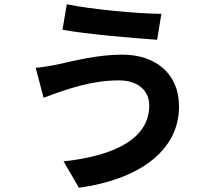

<svg xmlns="http://www.w3.org/2000/svg" viewBox="-20 -825 1040 903"><path d="M274 -685C388 -664 604 -646 719 -638L739 -760C635 -760 408 -781 294 -805ZM682 -329C682 -175 524 -93 279 -66L351 58C626 21 822 -112 822 -324C822 -479 712 -568 555 -568C440 -568 328 -539 256 -523C224 -516 181 -509 148 -506L185 -365C298 -408 414 -447 539 -447C631 -447 682 -397 682 -329Z"/></svg>

Font: Spoqa Han Sans Neo Bold
Style: Bold
Weight: 700
Designer: [Spoqa Han Sans Neo] Dong-huui Kim  Younghwa Kang  Yujin Lee  [Noto Sans] Ryoko NISHIZUKA  (kana & ideographs); Paul D. 
Foundry: Spoqa (http://www.spoqa-han-sans.com)
Version: Version 1.000